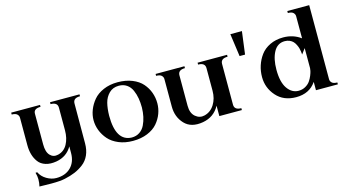

<svg xmlns="http://www.w3.org/2000/svg" viewBox="-99 -1166 3199 1762"><g transform="rotate(-15 1501.0 -285.5)"><path d="M384 -507V-525H664V-507Q598 -507 598 -456L597 -78Q597 -15 575.5 33Q554 81 514.5 111Q475 141 432 159Q389 177 333 189Q289 199 203 199Q177 199 140 198Q103 197 90 197Q98 166 98 129Q98 101 88 66L104 65Q125 109 170 135.5Q215 162 261 162Q348 162 399 111Q450 60 450 -26V-88Q402 -3 301 15Q242 25 197.5 11Q153 -3 128.5 -36Q104 -69 92.5 -109.5Q81 -150 81 -197V-459Q81 -478 66 -492.5Q51 -507 15 -507V-525H289V-507Q223 -507 223 -460V-167Q223 -95 254 -62.5Q285 -30 331 -41Q390 -55 420 -110Q450 -165 450 -241V-456Q450 -507 384 -507Z M727 -262Q727 -310 745.5 -358Q764 -406 799 -448Q834 -490 894 -516Q954 -542 1029 -542Q1107 -542 1167.5 -517.5Q1228 -493 1263 -452.5Q1298 -412 1315.5 -363.5Q1333 -315 1333 -262Q1333 -212 1315.5 -164.5Q1298 -117 1263 -76Q1228 -35 1167.5 -10Q1107 15 1029 15Q954 15 894.5 -10Q835 -35 799.5 -75.5Q764 -116 745.5 -164Q727 -212 727 -262ZM876 -264Q876 -22 1026 -18Q1069 -18 1101 -39.5Q1133 -61 1150.5 -97.5Q1168 -134 1176.5 -174Q1185 -214 1186 -260Q1186 -307 1179 -348Q1172 -389 1155.5 -426.5Q1139 -464 1107.5 -486Q1076 -508 1032 -508Q975 -508 939 -472Q903 -436 890 -384.5Q877 -333 876 -264Z M1661 -525V-507Q1595 -507 1595 -456V-167Q1595 -96 1635 -62.5Q1675 -29 1723 -41Q1783 -56 1817.5 -111.5Q1852 -167 1852 -241V-456Q1852 -507 1786 -507V-525H2066V-507Q2000 -507 2000 -456V-69Q2000 -18 2066 -18V0H1852V-99Q1801 -4 1693 15Q1578 35 1515.5 -31.5Q1453 -98 1453 -197V-459Q1453 -478 1438 -492.5Q1423 -507 1387 -507V-525Z M2254 -700 2226 -484H2174L2144 -700Z M2770 0V-79Q2706 15 2580 15Q2461 15 2392 -63Q2323 -141 2323 -244Q2323 -300 2339.5 -351.5Q2356 -403 2388.5 -447.5Q2421 -492 2477 -519Q2533 -546 2604 -546Q2698 -546 2770 -493V-703Q2770 -722 2755 -736.5Q2740 -751 2704 -751V-770H2912V-66Q2912 -47 2927 -32.5Q2942 -18 2978 -18V0ZM2616 -36Q2652 -36 2681 -52.5Q2710 -69 2726 -92Q2742 -115 2752.5 -141Q2763 -167 2766.5 -184Q2770 -201 2770 -209V-400L2732 -349Q2732 -352 2731.5 -358Q2731 -364 2729 -380.5Q2727 -397 2722.5 -412Q2718 -427 2709 -445.5Q2700 -464 2687.5 -477.5Q2675 -491 2654.5 -500Q2634 -509 2609 -509Q2539 -509 2503.5 -443.5Q2468 -378 2468 -275Q2468 -157 2510 -96.5Q2552 -36 2616 -36Z"/></g></svg>

Font: Uncial Antiqua
Style: Regular
Weight: 400
Designer: Astigmatic (AOETI)
Foundry: Astigmatic (AOETI)
Version: Version 1.000